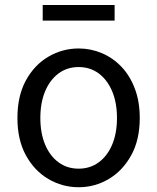

<svg xmlns="http://www.w3.org/2000/svg" viewBox="-20 -756 646 789"><path d="M303.1 13.4Q236.6 13.4 179 -20.3Q121.4 -54 86.5 -117.6Q51.6 -181.2 51.6 -271Q51.6 -361.9 86.5 -425.7Q121.4 -489.4 179 -523.1Q236.6 -556.8 303.1 -556.8Q352.9 -556.8 398.3 -537.7Q443.7 -518.6 478.8 -481.9Q513.8 -445.3 534 -392.1Q554.3 -338.9 554.3 -271Q554.3 -181.2 519.1 -117.6Q483.8 -54 426.7 -20.3Q369.7 13.4 303.1 13.4ZM303.1 -62.9Q350.2 -62.9 385.7 -88.9Q421.2 -114.9 441 -161.8Q460.7 -208.7 460.7 -271Q460.7 -333.8 441 -380.8Q421.2 -427.8 385.7 -454.2Q350.2 -480.5 303.1 -480.5Q256.1 -480.5 220.6 -454.2Q185.1 -427.8 165.4 -380.8Q145.8 -333.8 145.8 -271Q145.8 -208.7 165.4 -161.8Q185.1 -114.9 220.6 -88.9Q256.1 -62.9 303.1 -62.9ZM155.5 -671.3V-735.5H451V-671.3Z"/></svg>

Font: Noto Sans JP
Style: Regular
Weight: 100
Designer: Ryoko NISHIZUKA 西塚涼子 (kana, bopomofo & ideographs); Paul D. Hunt (Latin, Greek & Cyrillic); Sandoll Communications 산돌커뮤니
Foundry: Adobe
Version: Version 2.004;hotconv 1.0.118;makeotfexe 2.5.65603